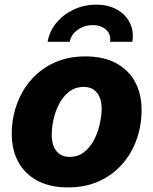

<svg xmlns="http://www.w3.org/2000/svg" viewBox="-20 -791 656 821"><path d="M270.5 10.3Q193.8 10.3 140.4 -18.1Q86.9 -46.4 58.6 -97.9Q30.3 -149.4 30.3 -218.8Q30.3 -284.7 51.8 -344.5Q73.2 -404.3 113.8 -450.4Q154.3 -496.6 212.6 -523.2Q271 -549.8 345.2 -549.8Q421.9 -549.8 475.3 -521.5Q528.8 -493.2 557.1 -441.7Q585.4 -390.1 585.4 -320.8Q585.4 -254.9 564.5 -195.3Q543.5 -135.7 502.9 -89.4Q462.4 -43 404.1 -16.4Q345.7 10.3 270.5 10.3ZM277.3 -120.1Q314 -120.1 340.1 -140.9Q366.2 -161.6 382.6 -193.6Q398.9 -225.6 406.7 -261.2Q414.6 -296.9 414.6 -326.7Q414.6 -356 405.5 -376.5Q396.5 -397 379.6 -408.2Q362.8 -419.4 338.4 -419.4Q301.8 -419.4 275.6 -398.9Q249.5 -378.4 232.9 -346.7Q216.3 -314.9 208.7 -279.5Q201.2 -244.1 201.2 -214.4Q201.2 -170.4 221.2 -145.3Q241.2 -120.1 277.3 -120.1ZM391.1 -771Q442.9 -771 480.2 -750Q517.6 -729 535.4 -693.1Q553.2 -657.2 545.9 -612.3H450.7Q455.6 -643.1 434.1 -663.3Q412.6 -683.6 376.5 -683.6Q340.3 -683.6 312 -663.3Q283.7 -643.1 278.3 -612.3H183.6Q191.4 -657.2 220.9 -693.1Q250.5 -729 294.9 -750Q339.4 -771 391.1 -771Z"/></svg>

Font: Inter 16pt ExtraBold
Style: Italic
Weight: 800
Italic angle: -9.3988°
Version: Version 4.001;git-66647c0bb